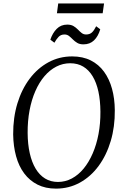

<svg xmlns="http://www.w3.org/2000/svg" viewBox="-20 -1078 710 1108"><path d="M303 10.5Q242.5 10.5 196.8 -12.5Q151 -35.5 119.8 -77.2Q88.5 -119 72.8 -176.5Q57 -234 56 -302.5Q55.5 -399.5 80.5 -481.5Q105.5 -563.5 151.5 -624.2Q197.5 -685 260 -718.8Q322.5 -752.5 396.5 -752.5Q458 -752.5 504 -729.2Q550 -706 580.5 -664Q611 -622 626.5 -565.5Q642 -509 642.5 -442.5Q643.5 -346.5 619 -264.2Q594.5 -182 549 -120.2Q503.5 -58.5 440.8 -24Q378 10.5 303 10.5ZM314.5 -28Q357 -28 394.8 -48.2Q432.5 -68.5 462.8 -105.2Q493 -142 515 -192.8Q537 -243.5 548.5 -304.5Q560 -365.5 559.5 -433.5Q559 -498.5 547.8 -550Q536.5 -601.5 514.5 -638Q492.5 -674.5 460.2 -693.8Q428 -713 385 -713Q342.5 -713 304.8 -693.5Q267 -674 236.5 -638.2Q206 -602.5 184 -552.2Q162 -502 150.5 -440.8Q139 -379.5 139.5 -310Q140 -245.5 151.8 -193.5Q163.5 -141.5 185.8 -104.5Q208 -67.5 240.2 -47.8Q272.5 -28 314.5 -28ZM461.5 -822Q440 -822 425.8 -830.5Q411.5 -839 400.5 -850.2Q389.5 -861.5 378.5 -870.2Q367.5 -879 352.5 -879Q331 -879 318 -865.2Q305 -851.5 294 -831.5L270.5 -849Q283 -887 307.2 -911.5Q331.5 -936 368 -936Q390 -936 404.2 -927.5Q418.5 -919 429.2 -907.8Q440 -896.5 451 -887.8Q462 -879 477 -879Q498 -879 510.8 -891Q523.5 -903 535 -926.5L558.5 -909Q546.5 -868 522.5 -845Q498.5 -822 461.5 -822ZM316 -1058H580.5L572.5 -1001.5H308.5Z"/></svg>

Font: Merriweather 72pt Light
Style: Italic
Weight: 300
Italic angle: -7.8°
Version: Version 2.101